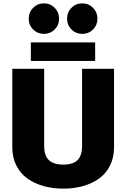

<svg xmlns="http://www.w3.org/2000/svg" viewBox="-20 -1108 750 1139"><path d="M240.5 -907Q202.5 -907 176.5 -933Q150.5 -959 150.5 -997Q150.5 -1035.5 176.5 -1061.8Q202.5 -1088 240.5 -1088Q278 -1088 304.2 -1061.8Q330.5 -1035.5 330.5 -997Q330.5 -959 304.2 -933Q278 -907 240.5 -907ZM378 -997Q378 -1035.5 404 -1061.8Q430 -1088 468 -1088Q506 -1088 532 -1061.8Q558 -1035.5 558 -997Q558 -959 532 -933Q506 -907 468 -907Q430 -907 404 -933Q378 -959 378 -997ZM163 -856.5H544.5V-746.5H163ZM53 -234.5V-700H242V-243.5Q242 -184.5 270 -158Q298 -131.5 355.5 -131.5Q412.5 -131.5 439.8 -158Q467 -184.5 467 -245V-700H656.5V-234.5Q656.5 -174 633 -126.5Q609.5 -79 568 -49.2Q526.5 -19.5 472.5 -4.2Q418.5 11 355.5 11Q292.5 11 238.2 -4.2Q184 -19.5 142.2 -49.2Q100.5 -79 76.8 -126.5Q53 -174 53 -234.5Z"/></svg>

Font: League Mono ExtraBold
Style: Regular
Weight: 800
Width: 6
Designer: Tyler Finck
Foundry: The League of Moveable Type / Tyler Finck
Version: Version 2.210